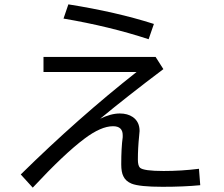

<svg xmlns="http://www.w3.org/2000/svg" viewBox="-20 -839 1039 890"><path d="M181.6 -575.2H701.2L737.3 -518.6Q571.3 -393.6 444.3 -288.6Q494.1 -313 535.2 -313Q571.3 -313 595.7 -296.4Q627 -274.4 627 -231.9Q627 -224.6 625 -209Q619.1 -151.4 619.1 -99.1Q619.1 -71.3 628.9 -61.5Q645.5 -46.4 738.3 -46.4Q821.3 -46.4 902.3 -56.6L908.2 19.5Q832 26.9 733.4 26.9Q626 26.9 589.8 12.2Q562.5 1 551.8 -22Q542 -41 542 -77.1Q542 -154.3 548.8 -203.1Q548.8 -208 548.8 -212.4Q548.8 -253.9 503.9 -253.9Q448.2 -253.9 371.1 -195.8Q277.3 -125.5 131.8 30.8L76.2 -30.3Q342.8 -292.5 613.3 -505.4H181.6ZM668.9 -657.2Q487.3 -716.8 274.4 -752.9L296.9 -818.8Q518.6 -783.7 693.4 -728Z"/></svg>

Font: UDEV Gothic 35
Style: Regular
Weight: 400
Version: v2.1.0; ttfautohint (v1.8.4.7-5d5b-dirty) -l 6 -r 45 -G 200 